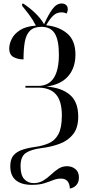

<svg xmlns="http://www.w3.org/2000/svg" viewBox="-20 -869 514 1102"><path d="M381 213Q378 156 330 156Q307 156 284.5 165Q262 174 233.5 183Q205 192 163 192Q103 192 71 165.5Q39 139 39 85Q39 45 57 23.5Q75 2 107 -9Q139 -20 183 -26Q227 -32 261.5 -47.5Q296 -63 315.5 -99.5Q335 -136 335 -207Q335 -289 301 -327.5Q267 -366 199 -366H126V-376H199Q318 -376 318 -556Q318 -638 294.5 -676.5Q271 -715 218 -715Q175 -715 152.5 -693Q130 -671 122.5 -629.5Q115 -588 115 -528Q84 -528 58.5 -541Q33 -554 33 -591Q33 -617 47.5 -646Q62 -675 95.5 -696.5Q129 -718 186 -722Q168 -757 146.5 -785.5Q125 -814 107 -836V-848H114Q147 -827 180 -796Q213 -765 233 -730Q256 -782 280 -815.5Q304 -849 334 -849Q349 -849 359 -840.5Q369 -832 369 -817Q369 -808 366.5 -801.5Q364 -795 362 -791Q350 -798 333 -798Q304 -798 284 -778Q264 -758 245 -724Q318 -717 365.5 -677Q413 -637 413 -556Q413 -480 371.5 -432Q330 -384 247 -372Q333 -366 381 -325Q429 -284 429 -200Q429 -136 400 -99Q371 -62 323 -44Q275 -26 218 -19Q157 -11 127.5 9.5Q98 30 98 85Q98 137 119.5 159.5Q141 182 173 182Q205 182 229 167Q253 152 273 133Q293 114 315 99.5Q337 85 365 85Q393 85 413 101.5Q433 118 433 150Q433 177 418 193.5Q403 210 381 213Z"/></svg>

Font: Noto Serif Display ExtraCondensed Medium
Style: Regular
Weight: 500
Width: 2
Designer: Monotype Design Team
Foundry: Monotype Imaging Inc.
Version: Version 2.009